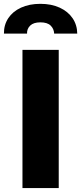

<svg xmlns="http://www.w3.org/2000/svg" viewBox="-67 -962 415 982"><path d="M233.4 0H47.9V-707H233.4ZM139.6 -942.4Q195.8 -942.4 238.3 -922.9Q280.8 -903.3 304.2 -868.9Q327.6 -834.5 328.1 -790H210Q209 -814.5 192.1 -831.1Q175.3 -847.7 139.6 -847.7Q104.5 -847.7 87.4 -831.1Q70.3 -814.5 71.3 -790H-46.9Q-47.4 -834.5 -24.7 -868.9Q-2 -903.3 40.5 -922.9Q83 -942.4 139.6 -942.4Z"/></svg>

Font: Pretendard JP Black
Style: Regular
Weight: 900
Designer: Base glyphs from Inter by Rasmus Andersson; Hangeul glyphs from Noto Sans CJK(Source Han Sans) by Jang Soo-young and Kan
Foundry: Kil Hyung-jin
Version: Version 1.309